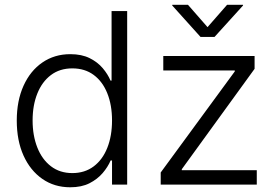

<svg xmlns="http://www.w3.org/2000/svg" viewBox="-20 -774 1158 805"><path d="M274.4 11.2Q208 11.2 157.5 -23.9Q106.9 -59.1 78.6 -121.8Q50.3 -184.6 50.3 -268.6Q50.3 -351.6 78.6 -414.3Q106.9 -477.1 157.7 -512Q208.5 -546.9 274.9 -546.9Q322.3 -546.9 355.7 -530.3Q389.2 -513.7 410.6 -488.3Q432.1 -462.9 443.4 -436H447.8V-727.5H513.2V0H449.7V-101.1H443.8Q432.1 -73.7 410.2 -48.1Q388.2 -22.5 355 -5.6Q321.8 11.2 274.4 11.2ZM283.2 -48.3Q335.4 -48.3 372.8 -76.4Q410.2 -104.5 429.9 -154.3Q449.7 -204.1 449.7 -269Q449.7 -333.5 429.9 -382.8Q410.2 -432.1 373 -459.7Q335.9 -487.3 283.2 -487.3Q230.5 -487.3 193.4 -459.2Q156.2 -431.2 136.5 -381.8Q116.7 -332.5 116.7 -269Q116.7 -205.6 136.5 -155.5Q156.2 -105.5 193.6 -76.9Q231 -48.3 283.2 -48.3ZM653.8 0V-50.8L964.4 -474.6V-478.5H664.6V-539.1H1047.4V-485.4L742.2 -64.5V-60.5H1056.6V0ZM768.1 -753.9 850.1 -660.2 932.1 -753.9H999V-751L879.4 -619.1H820.8L702.1 -751V-753.9Z"/></svg>

Font: Inter 18pt Light
Style: Regular
Weight: 300
Designer: Rasmus Andersson
Foundry: rsms
Version: Version 4.001;git-66647c0bb